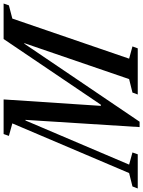

<svg xmlns="http://www.w3.org/2000/svg" viewBox="37 -921 812 1090"><g transform="rotate(-90 443.0 -376.0)"><path d="M266.5 10.5 307.5 -637.5H304L53.5 -49L122.5 -30L112 0H-82L-70.5 -30L5.5 -49L287.5 -712L216.5 -731.5L227 -761.5H423.5L387 -209.5H393.5L766.5 -761.5H968L957.5 -731.5L882.5 -712L655 -49L724.5 -30L713.5 0H451.5L462.5 -30L539 -49L743 -644H740L297 10.5Z"/></g></svg>

Font: Libre Caslon Condensed SemiBold Italic
Style: Regular
Weight: 600
Italic angle: -22.583°
Designer: Pablo Impallari, Rodrigo Fuenzalida, Katja Schimmel, Ertekin Erdin
Foundry: Pablo Impallari, Rodrigo Fuenzalida
Version: Version 2.000; ttfautohint (v1.8.4.7-5d5b);gftools[0.9.33]